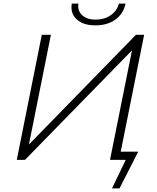

<svg xmlns="http://www.w3.org/2000/svg" viewBox="-20 -895 881 1075"><path d="M607 160 684 0H596L719 -613L120 0H74L214 -700H265L142 -86L741 -700H787L656 -46H754L649 160ZM515 -753Q446 -753 409.5 -786.5Q373 -820 382 -875H419Q413 -835 440 -810Q467 -785 516 -785Q564 -785 599.5 -809.5Q635 -834 646 -875H683Q671 -818 626 -785.5Q581 -753 515 -753Z"/></svg>

Font: Montserrat Light
Style: Italic
Weight: 300
Italic angle: -11.3°
Designer: Julieta Ulanovsky
Foundry: Julieta Ulanovsky
Version: Version 9.000; ttfautohint (v1.8.4.7-5d5b)